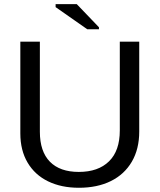

<svg xmlns="http://www.w3.org/2000/svg" viewBox="-20 -887 762 917"><path d="M356.9 9.8C415.5 9.8 466.4 -0.9 509.5 -22.2C552.7 -43.5 586 -74.4 609.6 -114.7C633.2 -155.1 645 -203.1 645 -258.8V-688H552.2V-264.2C552.2 -199.4 535.1 -150.1 500.7 -116.5C466.4 -82.8 418.3 -65.9 356.4 -65.9C296.2 -65.9 250.2 -82.2 218.3 -114.7C186.4 -147.3 170.4 -195 170.4 -257.8V-688H77.1V-250C77.1 -196 88.7 -149.4 111.8 -110.4C134.9 -71.3 167.5 -41.5 209.5 -21C251.5 -0.5 300.6 9.8 356.9 9.8ZM397 -747.1H452.6V-756.8L346.7 -867.2H245.6V-853Z"/></svg>

Font: Arimo
Style: Regular
Weight: 400
Designer: Steve Matteson
Foundry: Monotype Imaging Inc.
Version: Version 1.32